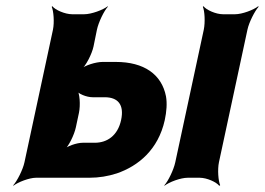

<svg xmlns="http://www.w3.org/2000/svg" viewBox="-20 -574 855 620"><path d="M282 -424 293 -478C298 -502 316 -539 328 -552V-554C313 -542 275 -528 252 -528H213C190 -528 158 -542 149 -554L147 -552C153 -539 156 -502 151 -478L59 -50C54 -26 35 11 23 24V26C38 14 75 0 96 0H268C300 0 329 -5 357 -14C427 -38 491 -91 512 -186C518 -214 520 -240 516 -263C502 -334 445 -374 354 -374H311C290 -374 253 -363 240 -350L241 -348C257 -360 277 -400 282 -424ZM687 -50 779 -478C784 -502 803 -539 815 -552L814 -554C799 -542 762 -528 739 -528H700C677 -528 646 -542 637 -554L635 -552C641 -539 643 -502 638 -478L546 -50C541 -26 523 11 511 24V26C526 14 563 0 586 0H625C648 0 679 14 688 26L691 24C685 11 682 -26 687 -50ZM371 -186C360 -136 326 -113 286 -113H247C228 -113 195 -102 183 -89L185 -87C201 -99 220 -139 225 -163L235 -210C240 -234 238 -274 228 -286L225 -284C231 -271 260 -260 279 -260H318C360 -260 382 -237 371 -186Z"/></svg>

Font: Asimov
Style: EdgeExtremeIt
Weight: 500
Designer: Google
Version: Version 2.000980: 2014